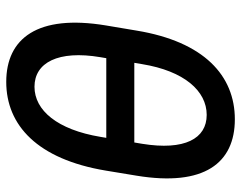

<svg xmlns="http://www.w3.org/2000/svg" viewBox="-99 -667 776 618"><g transform="rotate(90 289.0 -358.0)"><path d="M529.1 -310.4 545.5 -409.8C581.3 -627.5 504.6 -725.9 364 -725.9C223.7 -725.9 114.3 -627.1 78.5 -409.8L61.8 -310.4C25.6 -90.9 103.3 9.9 243.6 9.9C383.5 9.9 492.5 -90.9 529.1 -310.4ZM164.1 -293.3 167.3 -312.1H423.7L420.5 -293.3C397.4 -154.5 335.2 -81 259.2 -81C181.8 -81 141 -157 164.1 -293.3ZM182.2 -402.3 186.4 -427.2C208.5 -562.9 272.7 -635.3 349.8 -635.3C426.1 -635.3 465.2 -564.6 442.8 -427.2L438.6 -402.3Z"/></g></svg>

Font: Magic Ui Pro Medium
Style: Italic
Weight: 500
Italic angle: -9.39999°
Designer: Stefan Endress, Andreas Faust
Version: Version 1.000;FEAKit 1.0